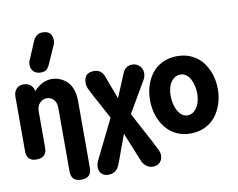

<svg xmlns="http://www.w3.org/2000/svg" viewBox="-111 -1095 1810 1458"><g transform="rotate(-10 794.0 -366.5)"><path d="M17.1 -77.1V-499Q17.1 -532.7 36.9 -555.9Q56.6 -579.1 92.8 -579.1Q128.9 -579.1 149.9 -558.3Q170.9 -537.6 171.9 -512.2Q234.9 -582 310.1 -582Q340.8 -582 369.4 -571.3Q397.9 -560.5 423.6 -538.3Q449.2 -516.1 464.6 -476.3Q480 -436.5 480 -383.8V132.8Q480 210 400.9 210Q323.2 210 323.2 132.8V-356Q323.2 -398.4 301.5 -421.6Q279.8 -444.8 250 -444.8Q218.3 -444.8 195.1 -421.4Q171.9 -397.9 171.9 -356V-77.1Q171.9 0 92.8 0Q17.1 0 17.1 -77.1ZM373 -837.9 313 -703.1Q307.1 -689 303.2 -681.9Q299.3 -674.8 291.3 -664.6Q283.2 -654.3 271 -649.7Q258.8 -645 242.2 -645Q202.6 -645 183.3 -665.8Q164.1 -686.5 164.1 -720.2Q164.1 -726.1 166.5 -737.5Q168.9 -749 172.9 -754.9L231 -891.1Q253.4 -942.9 304.2 -942.9Q378.9 -942.9 378.9 -867.2Q378.9 -853.5 373 -837.9Z M550.8 89.8 701.2 -215.8Q689.5 -238.8 634.8 -338.9Q592.3 -414.6 569.8 -461.9Q560.1 -485.4 560.1 -507.8Q560.1 -585.9 637.2 -585.9Q689.9 -585.9 711.9 -538.1L782.2 -351.1L860.8 -539.1Q883.8 -584 932.1 -584Q964.8 -584 988 -561.3Q1011.2 -538.6 1011.2 -504.9Q1011.2 -483.4 1000 -459L857.9 -215.8Q883.3 -165 933.1 -73.2Q985.8 23.4 1017.1 87.9Q1028.8 111.8 1028.8 131.8Q1028.8 150.4 1022 166Q1002 207 954.1 207Q928.7 207 907 192.4Q885.3 177.7 873 151.9L779.8 -77.1Q773.9 -63 737.8 36.1Q715.3 102.1 693.8 153.8Q669.4 209 610.8 209Q563 209 544.9 168.9Q539.1 157.2 539.1 138.2Q539.1 115.2 550.8 89.8Z M1279.8 -587.9Q1341.8 -587.9 1392.3 -563Q1442.9 -538.1 1474.9 -496.1Q1506.8 -454.1 1523.9 -400.9Q1541 -347.7 1541 -289.1Q1541 -229 1523.7 -175.5Q1506.3 -122.1 1474.4 -80.8Q1442.4 -39.6 1392.1 -15.4Q1341.8 8.8 1279.8 8.8Q1229.5 8.8 1186.8 -7.8Q1144 -24.4 1113.5 -53.2Q1083 -82 1061.5 -120.6Q1040 -159.2 1029.5 -203.4Q1019 -247.6 1019 -294.9Q1019 -354 1035.9 -406.2Q1052.7 -458.5 1084.5 -499.3Q1116.2 -540 1166.7 -564Q1217.3 -587.9 1279.8 -587.9ZM1279.8 -445.8Q1246.6 -445.8 1223.1 -423.8Q1199.7 -401.9 1189.5 -369.6Q1179.2 -337.4 1179.2 -299.8Q1179.2 -262.2 1189.2 -224.9Q1199.2 -187.5 1223.1 -159.2Q1247.1 -130.9 1279.8 -130.9Q1313 -130.9 1336.7 -154.8Q1360.4 -178.7 1370.6 -212.2Q1380.9 -245.6 1380.9 -283.2Q1380.9 -310.5 1374.8 -338.1Q1368.7 -365.7 1356.7 -390.4Q1344.7 -415 1324.7 -430.4Q1304.7 -445.8 1279.8 -445.8Z"/></g></svg>

Font: BPreplay
Style: Bold
Weight: 700
Designer: Magenta/George Triantafyllakos
Foundry: Magenta/George Triantafyllakos
Version: Version 1.00